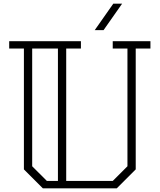

<svg xmlns="http://www.w3.org/2000/svg" viewBox="-20 -1024 868 1044"><path d="M798 -760H718V-103L615 0H213L110 -103V-760H30V-800H420V-760H340V-40H593L673 -120V-760H593V-800H798ZM235 -40H295V-760H155V-120ZM644 -1004H596L495 -860H543Z"/></svg>

Font: Kumar One Outline
Style: Regular
Weight: 400
Designer: Parimal Parmar
Foundry: Indian Type Foundry
Version: Version 1.000;PS 1.000;hotconv 1.0.88;makeotf.lib2.5.647800